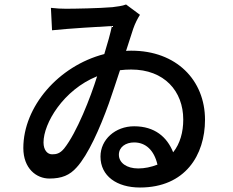

<svg xmlns="http://www.w3.org/2000/svg" viewBox="-20 -793 1040 856"><path d="M604 -727 542 -773C525 -766 502 -764 481 -761C421 -756 313 -754 274 -754C255 -754 231 -755 207 -758L212 -658C287 -666 424 -674 479 -677C472 -644 460 -600 445 -552C240 -499 84 -317 84 -133C84 -42 142 3 200 3C256 3 291 -12 322 -47C373 -103 425 -220 465 -331C482 -380 499 -431 515 -480C531 -482 548 -483 565 -483C712 -483 797 -387 797 -260C797 -204 783 -153 752 -114C725 -182 670 -230 578 -230C494 -230 428 -171 428 -95C428 -8 501 43 604 43C806 43 894 -102 894 -259C894 -436 766 -567 566 -567C558 -567 550 -567 542 -566C555 -606 566 -641 574 -665C582 -688 593 -710 604 -727ZM266 -131C247 -108 231 -105 212 -105C192 -105 174 -123 174 -158C174 -243 262 -392 413 -453C384 -359 322 -201 266 -131ZM596 -42C545 -42 510 -67 510 -103C510 -138 541 -158 578 -158C629 -158 667 -124 682 -59C653 -48 625 -42 596 -42Z"/></svg>

Font: Spoqa Han Sans Neo Medium
Style: Regular
Weight: 500
Designer: [Spoqa Han Sans Neo] Dong-huui Kim ___ Younghwa Kang ___ Yujin Lee ___ [Noto Sans] Ryoko NISHIZUKA ____ (kana & ideograp
Foundry: Spoqa (http://www.spoqa-han-sans.com)
Version: Version 1.100;hotconv 1.0.109;makeotfexe 2.5.65596